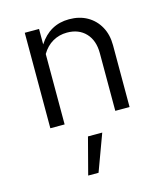

<svg xmlns="http://www.w3.org/2000/svg" viewBox="-114 -585 828 948"><g transform="rotate(-15 300.0 -111.0)"><path d="M99 0V-488H172V-409Q228 -496 327 -496Q380 -496 419.5 -473.5Q459 -451 481.5 -410.5Q504 -370 504 -316V0H431V-295Q431 -360 395.5 -397.5Q360 -435 300 -435Q260 -435 227 -416Q194 -397 172 -360V0ZM219 274 268 87H341L272 274Z"/></g></svg>

Font: Red Hat Mono
Style: Regular
Weight: 400
Designer: Pentagram, MCKL
Foundry: Pentagram, MCKL
Version: Version 1.023